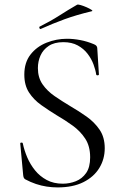

<svg xmlns="http://www.w3.org/2000/svg" viewBox="-20 -805 531 837"><path d="M145.2 -508Q145.2 -466.8 165.5 -437.5Q185.8 -408.2 218.1 -386Q250.4 -363.8 286.2 -342.4Q323.4 -320.8 357.5 -296.7Q391.6 -272.6 414.1 -239.7Q436.6 -206.8 436.6 -158.8Q436.6 -111.4 412.9 -72.6Q389.2 -33.8 343.5 -10.9Q297.8 12 231 12Q207.4 12 183.7 8.4Q160 4.8 136.7 -3Q113.4 -10.8 90.2 -23.2Q85.4 -26.2 83.6 -30.5Q81.8 -34.8 81 -42.2L68.4 -178Q67.4 -183 72.9 -183.5Q78.4 -184 79.4 -180Q85.6 -149.8 98.8 -118.9Q112 -88 132.9 -62.2Q153.8 -36.4 183.8 -20.3Q213.8 -4.2 253.8 -4.2Q283.2 -4.2 310.6 -15Q338 -25.8 355.5 -50.8Q373 -75.8 373 -119.2Q373 -167.8 351.6 -200.5Q330.2 -233.2 297.2 -257.1Q264.2 -281 227.4 -302.4Q192.4 -323.8 159.6 -347.1Q126.8 -370.4 106.4 -401.9Q86 -433.4 86 -479.8Q86 -532.6 113.1 -567.3Q140.2 -602 183.1 -619Q226 -636 272 -636Q300 -636 330 -630.3Q360 -624.6 389 -612.4Q397.4 -609.2 400.7 -604.6Q404 -600 404 -594.8L411.2 -480.6Q411.2 -476.8 405.9 -476.5Q400.6 -476.2 399.4 -480Q396.6 -500 387.6 -524.3Q378.6 -548.6 361.8 -570.6Q345 -592.6 319 -606.9Q293 -621.2 256.2 -621.2Q216.8 -621.2 192.3 -604.8Q167.8 -588.4 156.5 -562.9Q145.2 -537.4 145.2 -508ZM158 -679Q154 -677 152 -682.5Q150 -688 153 -689Q200.2 -712.6 238.6 -737.2Q277 -761.8 315.8 -784.2Q319 -786.6 331.7 -782.9Q344.4 -779.2 357.9 -773.2Q371.4 -767.2 378.7 -762.2Q386 -757.2 380 -756Q313 -740 261 -721Q209 -702 158 -679Z"/></svg>

Font: Cormorant Infant Light
Style: Regular
Weight: 300
Designer: Christian Thalmann (Catharsis Fonts)
Foundry: Catharsis Fonts
Version: Version 4.001